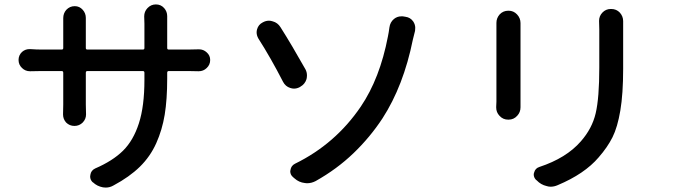

<svg xmlns="http://www.w3.org/2000/svg" viewBox="-20 -806 3040 864"><path d="M732.4 -589.8Q732.4 -583 739.3 -583H826.2Q852.5 -583 873 -584Q874 -584 876 -584Q895.5 -584 910.2 -570.3Q925.8 -556.6 925.8 -536.1Q925.8 -514.6 910.2 -500Q895.5 -485.4 874 -485.4Q874 -485.4 873 -485.4Q852.5 -486.3 827.1 -486.3H739.3Q732.4 -486.3 732.4 -478.5V-452.1Q732.4 -358.4 721.2 -290Q710 -221.7 683.1 -161.6Q656.2 -101.6 609.4 -55.7Q562.5 -9.8 491.2 28.3Q474.6 38.1 456.1 38.1Q449.2 38.1 443.4 37.1Q417 32.2 398.4 14.6L396.5 13.7Q385.7 2.9 385.7 -11.7Q385.7 -15.6 386.7 -19.5Q389.6 -39.1 408.2 -47.9Q487.3 -82 533.7 -127.9Q580.1 -173.8 605 -251Q629.9 -328.1 629.9 -446.3V-478.5Q629.9 -486.3 623 -486.3H373Q366.2 -486.3 366.2 -478.5V-335.9L367.2 -291Q367.2 -270.5 352.5 -254.9Q336.9 -239.3 314.9 -239.3Q293 -239.3 277.3 -254.9Q263.7 -270.5 263.7 -291L264.6 -335.9V-478.5Q264.6 -486.3 257.8 -486.3H167Q142.6 -486.3 116.2 -485.4Q115.2 -485.4 115.2 -485.4Q93.8 -485.4 79.1 -500Q63.5 -514.6 63.5 -536.1Q63.5 -557.6 79.1 -572.3Q93.8 -585 112.3 -585Q114.3 -585 116.2 -585Q143.6 -583 167 -583H257.8Q264.6 -583 264.6 -589.8V-698.2V-724.6Q264.6 -746.1 278.3 -761.7Q293.9 -778.3 316.4 -778.3Q337.9 -778.3 352.5 -761.7Q366.2 -746.1 366.2 -725.6V-698.2V-589.8Q366.2 -583 373 -583H623Q629.9 -583 629.9 -589.8V-699.2L628.9 -732.4Q628.9 -753.9 643.6 -769.5Q659.2 -786.1 681.6 -786.1Q704.1 -786.1 718.8 -769.5Q732.4 -753.9 732.4 -733.4V-699.2Z M1400.4 8.8Q1381.8 18.6 1361.3 18.6Q1356.4 18.6 1351.6 17.6Q1325.2 14.6 1305.7 -2.9L1298.8 -8.8Q1286.1 -19.5 1286.1 -35.2Q1286.1 -38.1 1287.1 -41Q1290 -60.5 1307.6 -69.3Q1489.3 -158.2 1603.5 -326.2Q1689.5 -453.1 1725.6 -641.6Q1729.5 -660.2 1732.4 -682.6Q1735.4 -706.1 1752.9 -720.7Q1767.6 -732.4 1785.2 -732.4Q1789.1 -732.4 1793 -732.4L1804.7 -730.5Q1827.1 -727.5 1839.8 -709Q1848.6 -695.3 1848.6 -680.7Q1848.6 -673.8 1847.7 -667Q1841.8 -645.5 1837.9 -627.9Q1795.9 -419.9 1701.2 -273.4Q1645.5 -188.5 1570.8 -116.7Q1496.1 -44.9 1400.4 8.8ZM1142.6 -632.8Q1134.8 -646.5 1134.8 -660.2Q1134.8 -667 1136.7 -673.8Q1142.6 -695.3 1162.1 -705.1Q1175.8 -712.9 1190.4 -712.9Q1198.2 -712.9 1207 -710Q1229.5 -704.1 1242.2 -683.6Q1293 -603.5 1354.5 -494.1Q1361.3 -481.4 1361.3 -466.8Q1361.3 -459 1359.4 -450.2Q1352.5 -427.7 1332 -416L1329.1 -414.1Q1316.4 -407.2 1302.7 -407.2Q1294.9 -407.2 1286.1 -410.2Q1264.6 -417 1253.9 -437.5Q1198.2 -545.9 1142.6 -632.8Z M2213.9 -703.1Q2213.9 -724.6 2228.5 -741.2Q2244.1 -757.8 2267.6 -757.8H2268.6Q2291 -757.8 2306.6 -741.2Q2322.3 -724.6 2322.3 -702.1Q2322.3 -701.2 2322.3 -700.2Q2322.3 -692.4 2322.3 -683.6V-348.6Q2322.3 -338.9 2322.3 -325.2Q2322.3 -324.2 2322.3 -323.2Q2322.3 -300.8 2307.6 -285.2Q2292 -267.6 2268.6 -267.6H2266.6Q2243.2 -267.6 2227.5 -285.2Q2212.9 -300.8 2212.9 -322.3Q2212.9 -324.2 2212.9 -325.2Q2213.9 -338.9 2213.9 -348.6V-683.6ZM2675.8 -711.9Q2675.8 -733.4 2690.4 -749Q2706.1 -765.6 2728.5 -765.6H2730.5Q2753.9 -765.6 2769.5 -749Q2784.2 -732.4 2784.2 -710.9Q2784.2 -710 2784.2 -709Q2784.2 -691.4 2784.2 -673.8V-496.1Q2784.2 -383.8 2771.5 -308.6Q2758.8 -233.4 2736.3 -188.5Q2713.9 -143.6 2673.8 -97.7Q2610.4 -23.4 2489.3 27.3Q2473.6 34.2 2458 34.2Q2448.2 34.2 2439.5 31.2Q2414.1 25.4 2395.5 5.9L2391.6 2.9Q2381.8 -7.8 2381.8 -20.5Q2381.8 -25.4 2383.8 -30.3Q2388.7 -48.8 2407.2 -54.7Q2528.3 -94.7 2593.8 -169.9Q2644.5 -227.5 2660.6 -296.4Q2676.8 -365.2 2676.8 -502V-673.8Z"/></svg>

Font: Gen Jyuu Gothic Medium
Style: Regular
Weight: 500
Designer: [Source Han Sans]
Ryoko NISHIZUKA  (kana & ideographs); Paul D. Hunt (Latin, Greek & Cyrillic); Wenlong ZHANG  (bopomofo
Version: Version 1.002.20150607